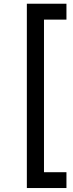

<svg xmlns="http://www.w3.org/2000/svg" viewBox="-20 -850 385 1011"><path d="M121.4 -830.4H211.6V140.1H121.4ZM145.9 -830.4H329.9V-746.7H145.9ZM145.9 56.8H329.9V140.1H145.9Z"/></svg>

Font: BioRhyme ExtraBold
Style: Regular
Weight: 800
Designer: Aoife Mooney
Foundry: Aoife Mooney Type
Version: Version 1.600;gftools[0.9.33]